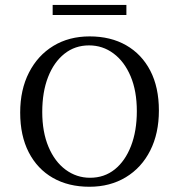

<svg xmlns="http://www.w3.org/2000/svg" viewBox="-20 -726 707 758"><path d="M333.1 11.3Q250 11.3 188.7 -23.8Q127.4 -58.9 93.5 -124.6Q59.7 -190.3 59.7 -281.5Q59.7 -371.8 94.4 -439.5Q129 -507.3 190.7 -544.8Q252.4 -582.3 333.9 -582.3Q416.9 -582.3 478.2 -547.2Q539.5 -512.1 573.4 -446.8Q607.3 -381.5 607.3 -289.5Q607.3 -199.2 573 -131.5Q538.7 -63.7 476.6 -26.2Q414.5 11.3 333.1 11.3ZM335.5 -24.2Q391.9 -24.2 433.1 -57.3Q474.2 -90.3 497.2 -149.6Q520.2 -208.9 520.2 -287.1Q520.2 -366.9 495.6 -425Q471 -483.1 428.2 -514.9Q385.5 -546.8 331.5 -546.8Q275.8 -546.8 234.3 -513.7Q192.7 -480.6 169.8 -421.8Q146.8 -362.9 146.8 -283.9Q146.8 -204.8 171.4 -146.4Q196 -87.9 239.1 -56Q282.3 -24.2 335.5 -24.2ZM187.9 -666.9V-706.5H479V-666.9Z"/></svg>

Font: Playfair 9pt
Style: Regular
Weight: 400
Designer: Claus Eggers Sørensen
Foundry: Claus Eggers Sørensen
Version: Version 2.203